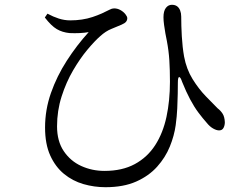

<svg xmlns="http://www.w3.org/2000/svg" viewBox="-20 -743 1040 801"><path d="M420 38Q373 38 328 25Q283 12 247 -17.5Q211 -47 189.5 -94.5Q168 -142 168 -211Q168 -285 192.5 -355Q217 -425 258.5 -489.5Q300 -554 350 -609Q333 -606 312.5 -605Q292 -604 270 -605Q240 -608 217 -621.5Q194 -635 167 -670L178 -686Q202 -673 225.5 -665.5Q249 -658 273 -658Q298 -658 321.5 -661.5Q345 -665 366 -672Q387 -679 405 -687Q429 -698 438 -703Q447 -708 456 -708Q470 -708 482.5 -701Q495 -694 503 -684Q511 -674 511 -667Q511 -659 506 -652.5Q501 -646 487 -640Q469 -632 445 -622.5Q421 -613 398 -592Q375 -572 344.5 -535.5Q314 -499 285 -449.5Q256 -400 237 -340.5Q218 -281 218 -216Q218 -154 246 -112.5Q274 -71 319 -50.5Q364 -30 416 -30Q490 -30 542.5 -58.5Q595 -87 627.5 -137.5Q660 -188 674.5 -255.5Q689 -323 689 -402Q689 -451 686.5 -491Q684 -531 676 -573Q673 -586 670 -603.5Q667 -621 664.5 -639Q662 -657 662 -671Q662 -697 672 -710Q682 -723 697 -723Q710 -723 718.5 -717Q727 -711 731.5 -699.5Q736 -688 736 -674Q736 -636 738.5 -591.5Q741 -547 748 -507Q758 -454 783.5 -413Q809 -372 838 -342Q867 -312 888 -291Q900 -282 908.5 -269Q917 -256 918 -233Q918 -220 912.5 -209.5Q907 -199 894 -199Q883 -199 869 -207Q855 -215 843 -230Q826 -249 808 -273Q790 -297 773 -329Q756 -361 740 -401Q733 -422 727.5 -421.5Q722 -421 722 -398Q722 -379 721.5 -351.5Q721 -324 719.5 -291Q718 -258 713 -221Q707 -177 688.5 -131.5Q670 -86 635.5 -47.5Q601 -9 548 14.5Q495 38 420 38Z"/></svg>

Font: Noto Serif JP
Style: Regular
Weight: 400
Designer: Ryoko NISHIZUKA  (kana & ideographs); Frank Grießhammer (Latin, Greek & Cyrillic); Wenlong ZHANG  (bopomofo); Sandoll Co
Foundry: Adobe
Version: Version 2.003-H1;hotconv 1.1.1;makeotfexe 2.6.0